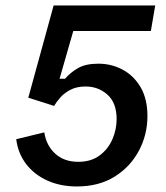

<svg xmlns="http://www.w3.org/2000/svg" viewBox="-20 -670 607 701"><path d="M260.8 10.8Q200.8 10.8 152.9 -10.8Q105 -32.5 75.4 -71.2Q45.8 -110 39.2 -161.7L141.7 -186.7Q149.2 -138.3 181.7 -108.8Q214.2 -79.2 265.8 -79.2Q312.5 -79.2 343.8 -102.5Q375 -125.8 390.4 -161.7Q405.8 -197.5 405.8 -235Q405.8 -294.2 372.5 -324.2Q339.2 -354.2 292.5 -354.2Q260 -354.2 237.1 -342.1Q214.2 -330 200 -313.8Q185.8 -297.5 177.5 -283.3L83.3 -313.3L175.8 -650H546.7L530.8 -556.7H247.5L197.5 -382.5H217.5Q236.7 -405 264.6 -421.2Q292.5 -437.5 339.2 -437.5Q387.5 -437.5 428.3 -415.4Q469.2 -393.3 493.8 -350.8Q518.3 -308.3 518.3 -245.8Q518.3 -178.3 487.1 -119.6Q455.8 -60.8 398.3 -25Q340.8 10.8 260.8 10.8Z"/></svg>

Font: Familjen Grotesk Medium
Style: Italic
Weight: 500
Italic angle: -9.46201°
Designer: Anders Wikstroem, Jonas Baeckman, Matilda Gysing, Kristian Moeller
Foundry: Familjen STHLM AB
Version: Version 2.002; ttfautohint (v1.8.4.7-5d5b)